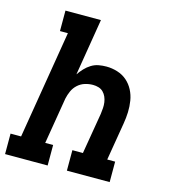

<svg xmlns="http://www.w3.org/2000/svg" viewBox="-113 -825 823 915"><g transform="rotate(15 298.0 -367.5)"><path d="M-4 0V-101H48L136 -634H97V-735H272L226 -455Q237 -471 250.5 -485.5Q264 -500 281 -510.5Q298 -521 317 -524.5Q336 -528 355 -528Q383 -528 410 -519.5Q437 -511 457 -493.5Q477 -476 489.5 -452Q502 -428 506.5 -400.5Q511 -373 510 -344.5Q509 -316 504 -287L473 -101H512V0H301V-101H353L387 -303Q389 -318 390 -332.5Q391 -347 389 -361Q387 -375 381.5 -387.5Q376 -400 366.5 -409.5Q357 -419 343.5 -423Q330 -427 316 -427Q296 -427 276.5 -421Q257 -415 241.5 -401Q226 -387 217.5 -368Q209 -349 205 -330L167 -101H206V0Z"/></g></svg>

Font: Iosevka Etoile Oblique
Style: Bold
Weight: 700
Italic angle: -9°
Designer: Belleve Invis
Foundry: Belleve Invis
Version: Version 15.5.2; ttfautohint (v1.8.4)